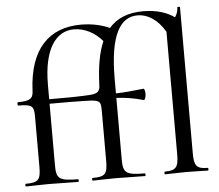

<svg xmlns="http://www.w3.org/2000/svg" viewBox="-52 -790 967 848"><g transform="rotate(-5 431.5 -366.0)"><path d="M836 -12C787 -12 776 -26 776 -81V-729C776 -733 764 -733 764 -729C764 -715 759 -699 750 -687C719 -710 672 -726 612 -726C547 -726 496 -707 460 -665C430 -679 386 -691 333 -691C193 -691 103 -605 95 -418C94 -384 79 -374 27 -374C22 -374 22 -359 27 -359C86 -359 96 -352 96 -306V-81C96 -23 85 -12 30 -12C26 -12 26 0 30 0C57 0 93 -2 130 -2C174 -2 216 0 261 0C265 0 265 -12 261 -12C177 -12 165 -23 165 -81V-355C234 -355 284 -355 318 -354C363 -353 381 -351 388 -338C391 -331 392 -320 392 -306V-81C392 -23 381 -12 326 -12C322 -12 322 0 326 0C353 0 389 -2 426 -2C470 -2 512 0 557 0C561 0 561 -12 557 -12C473 -12 461 -23 461 -81V-355C501 -353 539 -347 581 -335C585 -333 591 -348 591 -361C591 -373 588 -385 584 -385C540 -380 501 -376 461 -375V-439C461 -638 511 -710 585 -710C632 -710 674 -682 707 -627V-81C707 -26 695 -12 646 -12C643 -12 643 0 646 0C671 0 705 -2 741 -2C778 -2 811 0 836 0C840 0 840 -12 836 -12ZM391 -418C391 -407 389 -399 385 -393C377 -381 359 -378 322 -377C280 -375 235 -375 165 -375V-439C165 -598 221 -673 300 -673C348 -673 393 -649 426 -610C405 -562 394 -499 391 -418Z"/></g></svg>

Font: Cormorant Infant Book
Style: Regular
Weight: 500
Designer: Christian Thalmann (Catharsis Fonts)
Version: Version 1.000;PS 002.000;hotconv 1.0.88;makeotf.lib2.5.64775